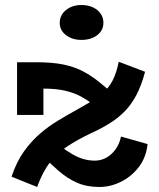

<svg xmlns="http://www.w3.org/2000/svg" viewBox="-20 -731 633 765"><path d="M453 -485 558 -445Q544 -392 524 -353.5Q504 -315 477 -287.5Q450 -260 416 -239Q382 -218 340 -199Q288 -174 248.5 -148Q209 -122 179.5 -84.5Q150 -47 128 14L26 -27Q46 -87 76 -128.5Q106 -170 140 -199Q174 -228 209.5 -249.5Q245 -271 276 -288Q312 -308 340.5 -325Q369 -342 391 -361.5Q413 -381 428.5 -410Q444 -439 453 -485ZM376 14Q326 14 287 -3Q248 -20 211.5 -52Q175 -84 133 -126L169 -189Q225 -142 268.5 -116.5Q312 -91 357 -91Q396 -91 425 -118.5Q454 -146 462 -187L568 -157Q562 -102 532 -64Q502 -26 460.5 -6Q419 14 376 14ZM48 -273V-483H125Q188 -483 232 -474Q276 -465 309.5 -447.5Q343 -430 373.5 -405.5Q404 -381 439 -350L389 -284Q370 -300 349.5 -316Q329 -332 302.5 -346.5Q276 -361 240 -369.5Q204 -378 153 -378V-273ZM304 -572Q268 -572 243 -591Q218 -610 218 -640Q218 -671 243 -691Q268 -711 304 -711Q343 -711 367.5 -691Q392 -671 392 -640Q392 -610 367.5 -591Q343 -572 304 -572Z"/></svg>

Font: BioRhyme ExtraBold
Style: Bold
Weight: 700
Version: Version 1.600;gftools[0.9.33]